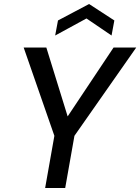

<svg xmlns="http://www.w3.org/2000/svg" viewBox="-20 -937 699 957"><path d="M205 0 251 -260 98 -700H211L319 -351L314 -352L546 -700H659L351 -260L305 0ZM255 -760 269 -835 424 -917 550 -835 536 -760 411 -845Z"/></svg>

Font: DM Sans 16pt Medium
Style: Italic
Weight: 500
Italic angle: -10°
Version: Version 4.004;gftools[0.9.30]